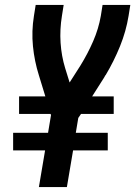

<svg xmlns="http://www.w3.org/2000/svg" viewBox="-20 -755 546 775"><path d="M137 0 162 -148H33V-219H174L186 -291L184 -295H57V-366H163L137 -451Q119 -508 113 -568.5Q107 -629 117 -691L124 -735H237L230 -691Q221 -636 224.5 -582.5Q228 -529 243 -480L261 -422L305 -491Q334 -538 356 -588.5Q378 -639 387 -691L394 -735H506L499 -691Q489 -629 464.5 -568.5Q440 -508 406 -451H405Q404 -448 402 -445Q400 -442 399 -440L352 -366H439V-295H307L296 -279L286 -219H415V-148H275L250 0Z"/></svg>

Font: Iosevka Curly Oblique
Style: Bold
Weight: 700
Italic angle: -9°
Monospace: yes
Designer: Belleve Invis
Foundry: Belleve Invis
Version: Version 11.1.0; ttfautohint (v1.8.3)